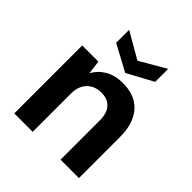

<svg xmlns="http://www.w3.org/2000/svg" viewBox="-204 -894 1033 1033"><g transform="rotate(45 313.0 -377.5)"><path d="M68 0V-517H191L201 -438Q223 -480 265 -504.5Q307 -529 366 -529Q428 -529 471 -504Q514 -479 537 -430.5Q560 -382 560 -313V0H420V-300Q420 -353 394.5 -382Q369 -411 319 -411Q288 -411 262.5 -397Q237 -383 222.5 -356.5Q208 -330 208 -292V0ZM336 -576 187 -656V-755L336 -669L484 -755V-656Z"/></g></svg>

Font: DM Sans 11pt ExtraBold
Style: Regular
Weight: 800
Version: Version 4.004;gftools[0.9.30]